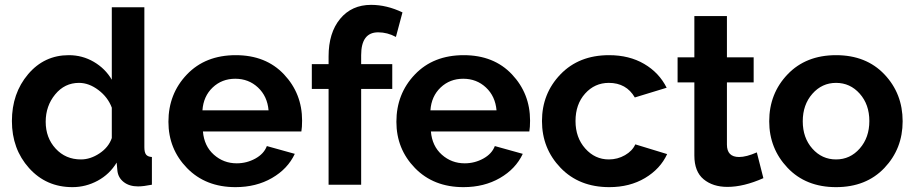

<svg xmlns="http://www.w3.org/2000/svg" viewBox="-20 -760 3763 790"><path d="M278 10Q170 10 99.5 -68.5Q29 -147 29 -262Q29 -376 95.5 -454.5Q162 -533 263 -533Q319 -533 366 -505.5Q413 -478 440 -432V-730H574V-154Q574 -133 581 -124Q588 -115 605 -114V0Q570 7 548 7Q512 7 489 -11Q466 -29 463 -58L460 -91Q431 -43 382 -16.5Q333 10 278 10ZM313 -104Q352 -104 389.5 -129Q427 -154 440 -192V-317Q424 -360 385 -389.5Q346 -419 305 -419Q246 -419 207 -371.5Q168 -324 168 -259Q168 -193 209 -148.5Q250 -104 313 -104Z M949 10Q826 10 749.5 -68.5Q673 -147 673 -259Q673 -374 749 -453.5Q825 -533 950 -533Q1074 -533 1148.5 -454Q1223 -375 1223 -264Q1223 -236 1220 -219H815Q820 -159 860 -123.5Q900 -88 954 -88Q995 -88 1030.5 -107.5Q1066 -127 1078 -159L1193 -127Q1164 -65 1099 -27.5Q1034 10 949 10ZM813 -306H1085Q1080 -364 1041.5 -400Q1003 -436 948 -436Q893 -436 855 -400Q817 -364 813 -306Z M1466 0H1332V-394H1263V-496H1332V-528Q1332 -625 1379.5 -682.5Q1427 -740 1507 -740Q1571 -740 1636 -709L1609 -608Q1574 -627 1536 -627Q1466 -627 1466 -533V-496H1594V-394H1466Z M1887 10Q1764 10 1687.5 -68.5Q1611 -147 1611 -259Q1611 -374 1687 -453.5Q1763 -533 1888 -533Q2012 -533 2086.5 -454Q2161 -375 2161 -264Q2161 -236 2158 -219H1753Q1758 -159 1798 -123.5Q1838 -88 1892 -88Q1933 -88 1968.5 -107.5Q2004 -127 2016 -159L2131 -127Q2102 -65 2037 -27.5Q1972 10 1887 10ZM1751 -306H2023Q2018 -364 1979.5 -400Q1941 -436 1886 -436Q1831 -436 1793 -400Q1755 -364 1751 -306Z M2486 -533Q2569 -533 2630.5 -497Q2692 -461 2723 -399L2592 -359Q2557 -419 2485 -419Q2427 -419 2387.5 -375Q2348 -331 2348 -262Q2348 -194 2388 -149Q2428 -104 2485 -104Q2521 -104 2551.5 -121.5Q2582 -139 2594 -166L2725 -126Q2697 -65 2634 -27.5Q2571 10 2487 10Q2363 10 2286.5 -69.5Q2210 -149 2210 -262Q2210 -375 2286 -454Q2362 -533 2486 -533Z M3094 -133 3121 -27Q3040 9 2973 9Q2913 9 2875 -22.5Q2837 -54 2837 -120V-421H2768V-524H2837V-694H2971V-524H3081V-421H2971V-165Q2971 -114 3021 -114Q3051 -114 3094 -133Z M3145 -261Q3145 -375 3220.5 -454Q3296 -533 3420 -533Q3544 -533 3619 -454Q3694 -375 3694 -261Q3694 -148 3619 -69Q3544 10 3420 10Q3296 10 3220.5 -69.5Q3145 -149 3145 -261ZM3322.5 -374Q3283 -329 3283 -261Q3283 -193 3322.5 -148.5Q3362 -104 3420 -104Q3478 -104 3517.5 -149Q3557 -194 3557 -262Q3557 -330 3517.5 -374.5Q3478 -419 3420 -419Q3362 -419 3322.5 -374Z"/></svg>

Font: Raleway
Style: Bold
Weight: 700
Designer: Matt McInerney, Pablo Impallari, Rodrigo Fuenzalida
Foundry: Matt McInerney, Pablo Impallari, Rodrigo Fuenzalida
Version: Version 3.000